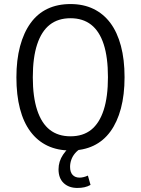

<svg xmlns="http://www.w3.org/2000/svg" viewBox="-20 -734 695 948"><path d="M328 9Q264 9 214.5 -14.5Q165 -38 130.5 -84Q96 -130 78.5 -197.5Q61 -265 61 -352Q61 -438 79 -505.5Q97 -573 131 -620Q165 -667 214.5 -690.5Q264 -714 328 -714Q392 -714 441.5 -690Q491 -666 525 -620.5Q559 -575 577 -507.5Q595 -440 595 -353Q595 -266 577 -198.5Q559 -131 525 -84.5Q491 -38 441.5 -14.5Q392 9 328 9ZM328 -61Q390 -61 430.5 -93.5Q471 -126 492 -191Q513 -256 513 -353Q513 -451 492 -515.5Q471 -580 430 -612Q389 -644 328 -644Q267 -644 226 -612Q185 -580 163.5 -515Q142 -450 142 -352Q142 -256 163.5 -190.5Q185 -125 226 -93Q267 -61 328 -61ZM362 194Q320 194 294.5 170Q269 146 269 102Q269 63 291.5 29.5Q314 -4 352 -29L378 0Q362 9 350 23.5Q338 38 332 55Q326 72 326 90Q326 116 338.5 129.5Q351 143 373 143Q382 143 392.5 140.5Q403 138 414 133L427 179Q413 187 397 190.5Q381 194 362 194Z"/></svg>

Font: Nunito Sans 10pt Condensed
Style: Regular
Weight: 400
Width: 3
Designer: Vernon Adams
Foundry: Vernon Adams
Version: Version 3.101;gftools[0.9.27]